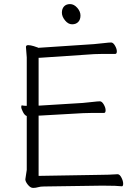

<svg xmlns="http://www.w3.org/2000/svg" viewBox="-20 -915 678 940"><path d="M142 5Q129 5 116.5 -10.5Q104 -26 104 -37L111 -83V-347Q101 -350 92.5 -366.5Q84 -383 84 -391Q84 -399 87 -399H88Q97 -397 106 -397H111V-634L107 -685Q107 -694 118 -694Q129 -694 145.5 -689Q162 -684 166 -682L167 -681H169L440 -699Q464 -701 489 -704Q514 -707 524 -707Q534 -707 543 -691.5Q552 -676 552 -663.5Q552 -651 544 -651H482Q455 -651 441 -650L174 -632H169V-398H174L385 -411Q409 -413 434 -416Q459 -419 469 -419Q479 -419 488 -403.5Q497 -388 497 -375Q497 -362 489 -362H426Q400 -362 386 -361L174 -349H169V-54H174L472 -59Q510 -59 555 -62H556Q566 -62 574.5 -45.5Q583 -29 583 -16Q583 -3 577 -3H576Q552 -6 489 -6H473L195 -2Q178 -2 166.5 1.5Q155 5 142 5ZM107 -685ZM333 -796Q314 -796 298.5 -815Q283 -834 283 -853Q283 -872 293.5 -883.5Q304 -895 323 -895Q342 -895 358 -877Q374 -859 374 -839Q374 -819 363 -807.5Q352 -796 333 -796Z"/></svg>

Font: LXGW WenKai TC Light
Style: Regular
Weight: 300
Designer: LXGW / Fontworks Inc.
Foundry: LXGW / Fontworks Inc.
Version: Version 1.330